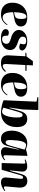

<svg xmlns="http://www.w3.org/2000/svg" viewBox="1576 -2384 821 4014"><g transform="rotate(90 1987.0 -376.5)"><path d="M344 -535Q445 -535 489 -498.5Q533 -462 533 -403Q533 -359 511.5 -332Q490 -305 457 -290.5Q424 -276 388.5 -269Q353 -262 326 -257L234 -239Q237 -118 265 -69.5Q293 -21 347 -21Q391 -21 428.5 -52.5Q466 -84 493 -122L505 -114Q499 -104 483.5 -83Q468 -62 442 -39.5Q416 -17 377 -1.5Q338 14 284 14Q160 14 98 -49.5Q36 -113 36 -223Q36 -315 73 -385.5Q110 -456 179 -495.5Q248 -535 344 -535ZM376 -416Q376 -459 366.5 -488Q357 -517 327 -517Q278 -517 258 -447.5Q238 -378 234 -258L292 -271Q320 -277 339 -290.5Q358 -304 367 -333Q376 -362 376 -416Z M795 -9Q840 -9 867.5 -34Q895 -59 895 -102Q895 -139 865 -159.5Q835 -180 773 -196Q701 -214 653.5 -256.5Q606 -299 606 -361Q606 -408 635.5 -447.5Q665 -487 718.5 -511Q772 -535 843 -535Q896 -535 939.5 -520.5Q983 -506 1008.5 -481Q1034 -456 1034 -425Q1034 -400 1015 -384Q996 -368 965 -368Q948 -368 928 -373.5Q908 -379 892 -387L904 -444Q911 -478 893.5 -496Q876 -514 835 -514Q746 -514 746 -441Q746 -406 774 -382Q802 -358 846 -345Q935 -319 980 -281Q1025 -243 1025 -178Q1025 -120 994.5 -77Q964 -34 909 -10Q854 14 779 14Q690 14 639 -12.5Q588 -39 588 -85Q588 -115 608.5 -132.5Q629 -150 661 -150Q692 -150 723 -134L728 -70Q730 -38 746.5 -23.5Q763 -9 795 -9Z M1085 -516 1162 -522 1258 -653H1347L1339 -521H1459L1458 -496H1339L1318 -108Q1316 -65 1324 -44Q1332 -23 1360 -23Q1386 -23 1411 -40Q1436 -57 1464 -89L1483 -73Q1464 -50 1441 -30.5Q1418 -11 1383.5 1.5Q1349 14 1299 14Q1214 14 1173 -26.5Q1132 -67 1136 -142L1156 -496H1081Z M1812 -535Q1913 -535 1957 -498.5Q2001 -462 2001 -403Q2001 -359 1979.5 -332Q1958 -305 1925 -290.5Q1892 -276 1856.5 -269Q1821 -262 1794 -257L1702 -239Q1705 -118 1733 -69.5Q1761 -21 1815 -21Q1859 -21 1896.5 -52.5Q1934 -84 1961 -122L1973 -114Q1967 -104 1951.5 -83Q1936 -62 1910 -39.5Q1884 -17 1845 -1.5Q1806 14 1752 14Q1628 14 1566 -49.5Q1504 -113 1504 -223Q1504 -315 1541 -385.5Q1578 -456 1647 -495.5Q1716 -535 1812 -535ZM1844 -416Q1844 -459 1834.5 -488Q1825 -517 1795 -517Q1746 -517 1726 -447.5Q1706 -378 1702 -258L1760 -271Q1788 -277 1807 -290.5Q1826 -304 1835 -333Q1844 -362 1844 -416Z M2319 14Q2288 14 2243 7Q2198 0 2153 -12.5Q2108 -25 2075 -42L2105 -729L2009 -749L2012 -767H2270L2280 -759L2268 -441L2228 -166L2237 -164L2285 -336Q2305 -411 2328.5 -454.5Q2352 -498 2385 -516.5Q2418 -535 2468 -535Q2513 -535 2551 -515Q2589 -495 2612.5 -446.5Q2636 -398 2636 -314Q2636 -221 2602 -146.5Q2568 -72 2498 -29Q2428 14 2319 14ZM2385 -438Q2371 -438 2360 -430.5Q2349 -423 2338.5 -401.5Q2328 -380 2314.5 -337Q2301 -294 2282 -224L2230 -36Q2249 -24 2271 -16.5Q2293 -9 2317 -9Q2346 -9 2368 -35.5Q2390 -62 2405 -106.5Q2420 -151 2428 -207Q2436 -263 2436 -321Q2436 -377 2425 -407.5Q2414 -438 2385 -438Z M3225 -87Q3224 -65 3228.5 -52.5Q3233 -40 3252 -40Q3271 -40 3289.5 -52Q3308 -64 3320 -73L3331 -59Q3322 -49 3297 -31.5Q3272 -14 3237 0Q3202 14 3162 14Q3109 14 3078 -18Q3047 -50 3060 -112L3108 -355L3099 -357L3051 -186Q3041 -149 3030.5 -113.5Q3020 -78 3003 -49Q2986 -20 2957 -3Q2928 14 2881 14Q2821 14 2784 -15Q2747 -44 2729 -94Q2711 -144 2711 -206Q2711 -295 2741.5 -369.5Q2772 -444 2831.5 -489.5Q2891 -535 2978 -535Q3015 -535 3044.5 -526Q3074 -517 3098 -508L3225 -540L3238 -530ZM2953 -84Q2975 -84 2989 -98.5Q3003 -113 3015.5 -148.5Q3028 -184 3045 -248L3107 -480Q3082 -494 3058 -502.5Q3034 -511 3014 -511Q2962 -511 2937.5 -431.5Q2913 -352 2907 -201Q2905 -140 2915 -112Q2925 -84 2953 -84Z M3974 -61Q3958 -48 3929 -30Q3900 -12 3865 1Q3830 14 3796 14Q3735 14 3710.5 -15Q3686 -44 3690 -92L3717 -391Q3720 -422 3714.5 -435Q3709 -448 3692 -448Q3670 -448 3659 -432Q3648 -416 3634 -367L3529 0H3388L3400 -461Q3401 -475 3397.5 -485Q3394 -495 3377 -495Q3367 -495 3352 -490.5Q3337 -486 3321 -481L3313 -500Q3322 -504 3346.5 -512.5Q3371 -521 3402 -528Q3433 -535 3460 -535Q3515 -535 3543.5 -503.5Q3572 -472 3566 -415L3542 -174L3551 -173L3613 -393Q3626 -438 3641.5 -470Q3657 -502 3685.5 -519.5Q3714 -537 3765 -537Q3835 -537 3872 -489.5Q3909 -442 3900 -348L3877 -89Q3876 -69 3879 -58.5Q3882 -48 3900 -48Q3916 -48 3933 -57Q3950 -66 3963 -76Z"/></g></svg>

Font: Literata 72pt ExtraBold
Style: Italic
Weight: 800
Italic angle: -2°
Designer: Latin by Veronika Burian and Jose Scaglione. Greek by Irene Vlachou. Cyrillic by Vera Evstafieva
Foundry: TypeTogether
Version: Version 3.002